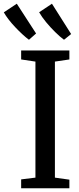

<svg xmlns="http://www.w3.org/2000/svg" viewBox="-82 -1015 425 1035"><path d="M109 -57.5V-683L32 -694.5V-743H292V-694.5L214 -683V-57.5L292 -46.5V0H32V-48ZM73.5 -801Q58 -812.5 39 -830Q20 -847.5 0.8 -867.8Q-18.5 -888 -34.8 -909Q-51 -930 -61.5 -948.5L8.5 -995L112.5 -834.5L74.5 -801ZM262.5 -801Q241.5 -816.5 215.8 -841.8Q190 -867 166.5 -895.5Q143 -924 129 -949L198 -995L301.5 -831.5L263.5 -801Z"/></svg>

Font: Merriweather 24pt SemiCondensed
Style: Regular
Weight: 400
Width: 4
Designer: Eben Sorkin
Foundry: Eben Sorkin
Version: Version 2.100